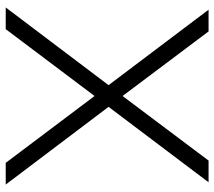

<svg xmlns="http://www.w3.org/2000/svg" viewBox="-59 -691 750 672"><g transform="rotate(-90 316.0 -355.0)"><path d="M82 -710 316 -399 550 -710H626L354 -350L618 0H542L316 -301L90 0H14L278 -350L6 -710Z"/></g></svg>

Font: Rising Sun Light
Style: Regular
Weight: 300
Designer: Matt McInerney, Pablo Impallari, Rodrigo Fuenzalida (Raleway font), Stephen Hutchings (Greek), Cristiano Sobral (main ch
Foundry: The Rising Sun Project Authors
Version: Version 4.327; ttfautohint (v1.8.4.7-5d5b-dirty)